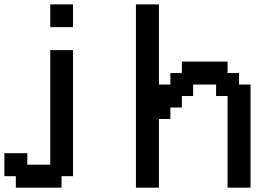

<svg xmlns="http://www.w3.org/2000/svg" viewBox="-20 -862 1249 882"><path d="M158.2 0H52.7V-26.4V-52.7H26.4H0V-105.5V-158.2H52.7H105.5V-131.8V-105.5H158.2H210.9V-368.2V-631.8H262.7H315.4V-341.8V-52.7H289.1H262.7V-26.4V0ZM262.7 -737.3H210.9V-789.1V-841.8H262.7H315.4V-789.1V-737.3Z M657.2 0H604.5V-420.9V-841.8H657.2H710V-658.2V-473.6H736.3H762.7V-500V-526.4H789.1H815.4V-552.7V-579.1H919.9H1025.4V-552.7V-526.4H1051.8H1078.1V-500V-473.6H1104.5H1130.9V-237.3V0H1078.1H1025.4V-210.9V-420.9H999H972.7V-447.3V-473.6H919.9H867.2V-447.3V-420.9H841.8H815.4V-394.5V-368.2H789.1H762.7V-341.8V-315.4H736.3H710V-158.2V0Z"/></svg>

Font: VCR Jazz Mono
Style: Regular
Weight: 400
Version: Version 3.1